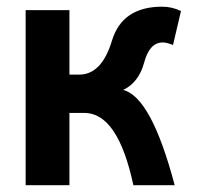

<svg xmlns="http://www.w3.org/2000/svg" viewBox="-20 -543 579 563"><path d="M492.2 0H371.1Q325.7 -211.9 227.5 -211.9H183.6V0H55.2V-513.2H183.6V-324.2H212.4Q278.3 -324.2 308.3 -423.8Q338.4 -523.4 455.6 -523.4Q484.4 -523.4 510.7 -510.7L487.3 -411.1Q469.2 -418.5 457 -418.5Q418.5 -418.5 402.8 -359.9Q387.2 -301.3 341.3 -279.3Q423.8 -258.3 492.2 0Z"/></svg>

Font: Cadman
Style: Bold
Weight: 700
Designer: Paul James MIller
Foundry: High-Logic / Made with FontCreator
Version: Version 2.114;March 28, 2021;FontCreator 13.0.0.2683 64-bit